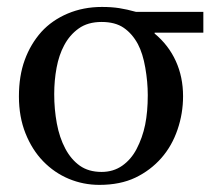

<svg xmlns="http://www.w3.org/2000/svg" viewBox="-20 -515 613 550"><path d="M371.1 -87.9Q388.2 -120.6 395.8 -157.7Q403.3 -194.8 403.3 -242.7Q403.3 -280.3 396.2 -321Q389.2 -361.8 375 -388.7Q358.9 -418.5 334.5 -435.3Q310.1 -452.1 271 -452.1Q231.4 -452.1 205.3 -433.3Q179.2 -414.6 163.6 -384.8Q148.9 -357.4 142.1 -321Q135.3 -284.7 135.3 -245.1Q135.3 -202.1 142.8 -161.4Q150.4 -120.6 167 -89.4Q183.6 -58.1 208.7 -40.3Q233.9 -22.5 271 -22.5Q304.7 -22.5 330.1 -40.3Q355.5 -58.1 371.1 -87.9ZM369.6 -481H562.5V-421.4H422.9V-418.9Q462.9 -385.7 483.6 -340.1Q504.4 -294.4 504.4 -239.3Q504.4 -189.9 488.5 -143.6Q472.7 -97.2 442.4 -62.5Q411.1 -26.9 367.7 -6.1Q324.2 14.6 264.6 14.6Q218.8 14.6 177.2 -2.7Q135.7 -20 103.5 -53.2Q71.8 -85.9 53 -133.1Q34.2 -180.2 34.2 -238.8Q34.2 -297.4 50.8 -343Q67.4 -388.7 98.6 -423.8Q128.9 -457 173.8 -476.1Q218.8 -495.1 272 -495.1Q299.8 -495.1 321.5 -491.7Q343.3 -488.3 369.6 -481Z"/></svg>

Font: UniBurma_GGSerif
Style: Book
Weight: 400
Designer: Victor San Kho Lin (for Burmese only and related typography optimization with it)
Foundry: http://www.unimm.org
Version: 2.0